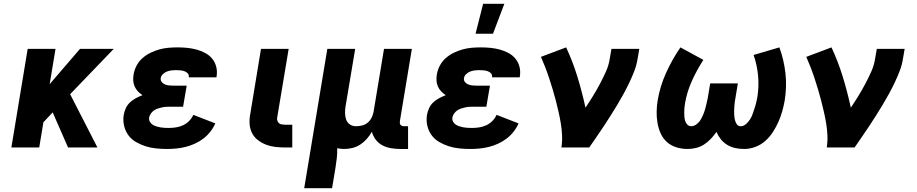

<svg xmlns="http://www.w3.org/2000/svg" viewBox="-20 -778 4840 1013"><path d="M339 0 258 -185 209 -133 187 0H40L126 -520H273L242 -334L402 -520H580L350 -281L494 0Z M862 8Q832 8 803 5Q774 2 747.5 -6.5Q721 -15 697 -29Q673 -43 657 -65Q641 -87 634.5 -115Q628 -143 633 -173Q636 -190 644 -207.5Q652 -225 666 -238Q680 -251 697 -260Q714 -269 732 -276Q719 -284 708 -295.5Q697 -307 690.5 -321.5Q684 -336 683 -352.5Q682 -369 685 -386Q689 -410 701 -432.5Q713 -455 732.5 -472Q752 -489 775 -500Q798 -511 821.5 -517.5Q845 -524 869.5 -526Q894 -528 917 -528Q943 -528 968 -525.5Q993 -523 1017 -516.5Q1041 -510 1062.5 -498.5Q1084 -487 1099 -469Q1114 -451 1120.5 -427Q1127 -403 1123 -377L1122 -370H976V-371Q978 -383 970.5 -391Q963 -399 952.5 -402.5Q942 -406 930.5 -407Q919 -408 907 -408Q896 -408 884 -406.5Q872 -405 860.5 -400.5Q849 -396 839.5 -387Q830 -378 828 -366Q826 -354 833.5 -345Q841 -336 851.5 -332Q862 -328 874 -327Q886 -326 898 -326H965L946 -215H879Q868 -215 857 -214.5Q846 -214 835 -211.5Q824 -209 813 -205.5Q802 -202 792.5 -195.5Q783 -189 776 -179Q769 -169 767 -159Q765 -147 770 -137Q775 -127 784 -121Q793 -115 804 -111.5Q815 -108 826 -106Q837 -104 848.5 -103.5Q860 -103 872 -103Q890 -103 909 -106Q928 -109 945.5 -117Q963 -125 977.5 -139.5Q992 -154 1000 -172L1116 -127Q1106 -104 1089.5 -83Q1073 -62 1052.5 -46.5Q1032 -31 1008 -20Q984 -9 959.5 -3Q935 3 910.5 5.5Q886 8 862 8Z M1522 0H1482Q1456 0 1431 -3Q1406 -6 1383 -15Q1360 -24 1340.5 -39Q1321 -54 1310 -75.5Q1299 -97 1297 -122.5Q1295 -148 1300 -174L1357 -520H1503L1442 -155Q1441 -147 1444 -139.5Q1447 -132 1452.5 -127.5Q1458 -123 1466.5 -121.5Q1475 -120 1483 -120H1522Z M1585 215 1707 -520H1854L1803 -216Q1800 -198 1800.5 -180Q1801 -162 1806.5 -146.5Q1812 -131 1826 -121.5Q1840 -112 1858 -112Q1874 -112 1890.5 -116Q1907 -120 1920 -131Q1933 -142 1940.5 -157Q1948 -172 1951 -188L2006 -520H2153L2090 -140Q2089 -134 2089.5 -128.5Q2090 -123 2093.5 -119Q2097 -115 2102 -113.5Q2107 -112 2113 -112H2133V8H2093Q2068 8 2043.5 4Q2019 0 1998 -11Q1977 -22 1962.5 -41Q1948 -60 1942 -83Q1931 -63 1915.5 -45.5Q1900 -28 1881 -15.5Q1862 -3 1840 2.5Q1818 8 1797 8Q1787 8 1778 7Q1769 6 1759 4Q1760 30 1757 56Q1754 82 1750 107L1732 215Z M2462 8Q2432 8 2403 5Q2374 2 2347.5 -6.5Q2321 -15 2297 -29Q2273 -43 2257 -65Q2241 -87 2234.5 -115Q2228 -143 2233 -173Q2236 -190 2244 -207.5Q2252 -225 2266 -238Q2280 -251 2297 -260Q2314 -269 2332 -276Q2319 -284 2308 -295.5Q2297 -307 2290.5 -321.5Q2284 -336 2283 -352.5Q2282 -369 2285 -386Q2289 -410 2301 -432.5Q2313 -455 2332.5 -472Q2352 -489 2375 -500Q2398 -511 2421.5 -517.5Q2445 -524 2469.5 -526Q2494 -528 2517 -528Q2543 -528 2568 -525.5Q2593 -523 2617 -516.5Q2641 -510 2662.5 -498.5Q2684 -487 2699 -469Q2714 -451 2720.5 -427Q2727 -403 2723 -377L2722 -370H2576V-371Q2578 -383 2570.5 -391Q2563 -399 2552.5 -402.5Q2542 -406 2530.5 -407Q2519 -408 2507 -408Q2496 -408 2484 -406.5Q2472 -405 2460.5 -400.5Q2449 -396 2439.5 -387Q2430 -378 2428 -366Q2426 -354 2433.5 -345Q2441 -336 2451.5 -332Q2462 -328 2474 -327Q2486 -326 2498 -326H2565L2546 -215H2479Q2468 -215 2457 -214.5Q2446 -214 2435 -211.5Q2424 -209 2413 -205.5Q2402 -202 2392.5 -195.5Q2383 -189 2376 -179Q2369 -169 2367 -159Q2365 -147 2370 -137Q2375 -127 2384 -121Q2393 -115 2404 -111.5Q2415 -108 2426 -106Q2437 -104 2448.5 -103.5Q2460 -103 2472 -103Q2490 -103 2509 -106Q2528 -109 2545.5 -117Q2563 -125 2577.5 -139.5Q2592 -154 2600 -172L2716 -127Q2706 -104 2689.5 -83Q2673 -62 2652.5 -46.5Q2632 -31 2608 -20Q2584 -9 2559.5 -3Q2535 3 2510.5 5.5Q2486 8 2462 8ZM2489 -600 2529 -758H2641L2581 -600Z M2942 0Q2947 -32 2945.5 -64Q2944 -96 2939 -126.5Q2934 -157 2927 -187.5Q2920 -218 2912.5 -247.5Q2905 -277 2896 -306.5Q2887 -336 2877.5 -365Q2868 -394 2857 -422.5Q2846 -451 2834 -478L2967 -528Q3002 -453 3026.5 -373Q3051 -293 3069 -210Q3090 -241 3109 -272Q3128 -303 3145 -335Q3162 -367 3177 -400.5Q3192 -434 3197 -468L3206 -520H3353L3344 -468Q3339 -436 3327.5 -405.5Q3316 -375 3301.5 -344.5Q3287 -314 3271 -284.5Q3255 -255 3237.5 -226Q3220 -197 3202 -168.5Q3184 -140 3165.5 -112Q3147 -84 3127.5 -56Q3108 -28 3089 0Z M3608 8Q3578 8 3549.5 -0.5Q3521 -9 3499.5 -28Q3478 -47 3466 -73.5Q3454 -100 3449 -129Q3444 -158 3444.5 -188.5Q3445 -219 3450 -249Q3462 -322 3494 -393Q3526 -464 3570 -528L3691 -462Q3656 -408 3630 -350Q3604 -292 3594 -232Q3592 -220 3591 -208Q3590 -196 3590 -184Q3590 -172 3591 -160.5Q3592 -149 3595.5 -138.5Q3599 -128 3607 -120Q3615 -112 3627 -112Q3641 -112 3654.5 -122Q3668 -132 3676 -145.5Q3684 -159 3690 -173Q3696 -187 3700 -201.5Q3704 -216 3707.5 -230.5Q3711 -245 3714 -260L3727 -338H3873L3860 -260Q3858 -249 3856.5 -238.5Q3855 -228 3854.5 -217.5Q3854 -207 3853.5 -196.5Q3853 -186 3853.5 -175.5Q3854 -165 3855.5 -155Q3857 -145 3860.5 -135.5Q3864 -126 3870.5 -119Q3877 -112 3888 -112Q3903 -112 3916 -123.5Q3929 -135 3937.5 -148.5Q3946 -162 3951 -177Q3956 -192 3961 -206.5Q3966 -221 3969.5 -236Q3973 -251 3976 -266Q3985 -324 3979.5 -380.5Q3974 -437 3956 -488L4092 -528Q4116 -463 4124 -392Q4132 -321 4120 -247Q4115 -219 4107 -190.5Q4099 -162 4086.5 -134Q4074 -106 4057 -80Q4040 -54 4016.5 -33.5Q3993 -13 3964 -2.5Q3935 8 3906 8Q3882 8 3859 3Q3836 -2 3816.5 -14Q3797 -26 3783 -43.5Q3769 -61 3760 -82Q3747 -63 3730.5 -45.5Q3714 -28 3694.5 -15.5Q3675 -3 3652.5 2.5Q3630 8 3608 8Z M4342 0Q4347 -32 4345.5 -64Q4344 -96 4339 -126.5Q4334 -157 4327 -187.5Q4320 -218 4312.5 -247.5Q4305 -277 4296 -306.5Q4287 -336 4277.5 -365Q4268 -394 4257 -422.5Q4246 -451 4234 -478L4367 -528Q4402 -453 4426.5 -373Q4451 -293 4469 -210Q4490 -241 4509 -272Q4528 -303 4545 -335Q4562 -367 4577 -400.5Q4592 -434 4597 -468L4606 -520H4753L4744 -468Q4739 -436 4727.5 -405.5Q4716 -375 4701.5 -344.5Q4687 -314 4671 -284.5Q4655 -255 4637.5 -226Q4620 -197 4602 -168.5Q4584 -140 4565.5 -112Q4547 -84 4527.5 -56Q4508 -28 4489 0Z"/></svg>

Font: Iosevka Aile Heavy
Style: Italic
Weight: 900
Italic angle: -9°
Designer: Belleve Invis
Foundry: Belleve Invis
Version: Version 31.1.0; ttfautohint (v1.8.4)